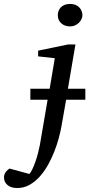

<svg xmlns="http://www.w3.org/2000/svg" viewBox="-149 -718 450 967"><path d="M184.1 -215.8 160.2 -80.1Q155.8 -55.2 147 -22.5Q138.2 10.3 124.8 44.7Q111.3 79.1 93 112.1Q74.7 145 51.3 171.1Q27.8 197.3 -0.5 213.1Q-28.8 229 -62 229Q-93.8 229 -111.3 213.9Q-128.9 198.7 -128.9 175.8Q-128.9 166.5 -126 159.2Q-123 151.9 -118.7 146.5Q-114.3 141.1 -109.6 137.2Q-105 133.3 -101.1 130.9L-1 158.2Q6.3 150.4 13.9 134.3Q21.5 118.2 28.8 97.9Q36.1 77.6 42 55.2Q47.9 32.7 51.8 12.2L90.8 -215.8H3.9V-271H101.1L127 -424.8L43 -434.1V-462.9L193.8 -494.1H231L192.9 -271H280.8V-215.8ZM266.1 -641.1Q266.1 -632.3 261.7 -622.3Q257.3 -612.3 249 -604Q240.7 -595.7 229.2 -590.3Q217.8 -585 204.1 -585Q176.8 -585 159.4 -600.8Q142.1 -616.7 142.1 -641.1Q142.1 -652.3 145.8 -662.6Q149.4 -672.9 157.2 -680.9Q165 -689 176.8 -693.6Q188.5 -698.2 204.1 -698.2Q219.2 -698.2 230.7 -693.6Q242.2 -689 250 -680.9Q257.8 -672.9 262 -662.6Q266.1 -652.3 266.1 -641.1Z"/></svg>

Font: Charis SIL Am
Style: Italic
Weight: 400
Italic angle: -11°
Foundry: SIL International
Version: Version 5.000